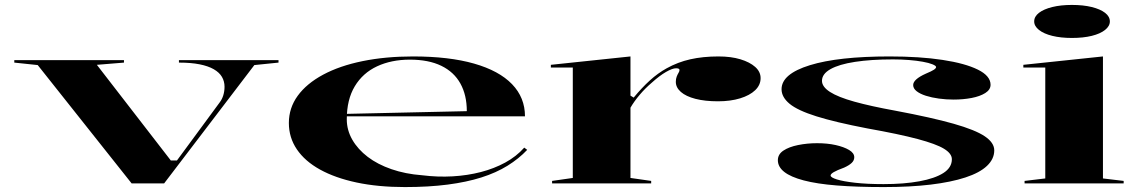

<svg xmlns="http://www.w3.org/2000/svg" viewBox="-20 -744 4629 779"><path d="M514 0 133 -480 38 -490V-500H483V-490L373 -481L673 -93H698L871 -328Q881 -341 886 -357.5Q891 -374 891 -392Q891 -414 880.5 -432Q870 -450 847.5 -463Q825 -476 790 -483Q755 -490 706 -490V-500H1110V-490L1012 -480L646 0Z M1656 -515Q1802 -515 1903.5 -486Q2005 -457 2057.5 -402.5Q2110 -348 2110 -272H1385V-282L1874 -293Q1874 -358 1848 -405Q1822 -452 1770.5 -477Q1719 -502 1643 -502Q1568 -502 1510 -475Q1452 -448 1419.5 -394Q1387 -340 1387 -260Q1387 -216 1409.5 -177Q1432 -138 1472 -107.5Q1512 -77 1568.5 -57.5Q1625 -38 1692 -33Q1756 -25 1816.5 -28.5Q1877 -32 1931 -46Q1985 -60 2030 -84.5Q2075 -109 2107 -145L2119 -136Q2085 -100 2039 -71.5Q1993 -43 1933 -24Q1873 -5 1796 5Q1719 15 1623 15Q1514 15 1427 -3.5Q1340 -22 1278.5 -56Q1217 -90 1184.5 -138Q1152 -186 1152 -245Q1152 -306 1188 -355.5Q1224 -405 1291 -441Q1358 -477 1451 -496Q1544 -515 1656 -515Z M2220 0V-10L2304 -22V-470H2215V-481L2538 -515V-356L2551 -348Q2584 -388 2616.5 -417.5Q2649 -447 2685 -467Q2730 -492 2781 -503.5Q2832 -515 2895 -515Q2946 -515 2984 -503.5Q3022 -492 3044 -472.5Q3066 -453 3066 -427Q3066 -399 3044 -378Q3022 -357 2983 -345Q2944 -333 2893 -333Q2840 -333 2801.5 -343Q2763 -353 2742.5 -371Q2722 -389 2722 -412Q2722 -424 2725.5 -433Q2729 -442 2733 -448.5Q2737 -455 2737 -460Q2737 -467 2723 -467Q2708 -467 2682 -452Q2656 -437 2625 -409Q2598 -386 2575.5 -359.5Q2553 -333 2538 -307V-22L2622 -10V0Z M3566 15Q3456 15 3375 8.5Q3294 2 3241 -12Q3188 -26 3162 -46.5Q3136 -67 3136 -94Q3136 -118 3158.5 -133Q3181 -148 3218 -155.5Q3255 -163 3295 -163Q3337 -163 3370.5 -155.5Q3404 -148 3425 -135.5Q3446 -123 3446 -106Q3446 -93 3435.5 -83Q3425 -73 3405 -64Q3375 -53 3362.5 -45.5Q3350 -38 3350 -32Q3350 -24 3375.5 -16Q3401 -8 3449.5 -2.5Q3498 3 3565 3Q3648 3 3710.5 -8.5Q3773 -20 3807.5 -42Q3842 -64 3842 -98Q3842 -121 3810 -140.5Q3778 -160 3703 -180Q3628 -200 3499 -223Q3369 -248 3292.5 -272Q3216 -296 3183.5 -323Q3151 -350 3151 -382Q3151 -444 3266 -479.5Q3381 -515 3589 -515Q3712 -515 3804 -501Q3896 -487 3947.5 -461.5Q3999 -436 3999 -400Q3999 -380 3977.5 -366.5Q3956 -353 3922 -346.5Q3888 -340 3849 -340Q3819 -340 3789.5 -344Q3760 -348 3736.5 -355.5Q3713 -363 3699 -374Q3685 -385 3685 -399Q3685 -422 3736 -445Q3760 -455 3769 -461Q3778 -467 3778 -472Q3778 -477 3763.5 -483Q3749 -489 3724 -493.5Q3699 -498 3668 -500.5Q3637 -503 3603 -503Q3514 -503 3449 -493Q3384 -483 3349.5 -463.5Q3315 -444 3315 -416Q3315 -392 3347.5 -371Q3380 -350 3446.5 -331.5Q3513 -313 3612 -295Q3761 -267 3849 -242Q3937 -217 3975.5 -191Q4014 -165 4014 -134Q4014 -99 3984.5 -71Q3955 -43 3897 -24Q3839 -5 3756 5Q3673 15 3566 15Z M4329 -590Q4284 -590 4249.5 -598.5Q4215 -607 4195.5 -622.5Q4176 -638 4176 -657Q4176 -677 4195.5 -692Q4215 -707 4249.5 -715.5Q4284 -724 4329 -724Q4375 -724 4409.5 -715.5Q4444 -707 4463.5 -692Q4483 -677 4483 -657Q4483 -638 4463.5 -622.5Q4444 -607 4409.5 -598.5Q4375 -590 4329 -590ZM4137 0V-10L4221 -20V-470H4132V-481L4455 -515V-20L4539 -10V0Z"/></svg>

Font: Kalnia Expanded
Style: Regular
Weight: 400
Width: 7
Designer: Frida Medrano
Foundry: Frida Medrano
Version: Version 1.105